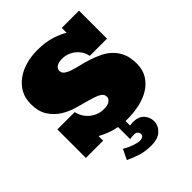

<svg xmlns="http://www.w3.org/2000/svg" viewBox="-267 -875 1267 1267"><g transform="rotate(-45 367.0 -241.0)"><path d="M686 -458H524.9Q521 -482.9 507.6 -504.4Q494.1 -525.9 474.6 -541.5Q455.1 -557.1 431.2 -565.7Q407.2 -574.2 381.8 -574.2Q351.1 -574.2 332 -562.5Q313 -550.8 313 -529.8Q313 -509.8 330.1 -497.3Q347.2 -484.9 375 -475.8Q402.8 -466.8 438.5 -458.5Q474.1 -450.2 511 -438Q547.9 -425.8 583.5 -408.4Q619.1 -391.1 647 -364Q674.8 -336.9 691.9 -297.9Q709 -258.8 709 -204.1Q709 -146 684.1 -105Q659.2 -64 617.2 -37.6Q575.2 -11.2 520.5 1Q465.8 13.2 407.2 13.2Q350.1 13.2 298.1 0Q246.1 -13.2 191.9 -43V0H30.8V-266.1H191.9Q206.1 -209 248.5 -176Q291 -143.1 344.2 -143.1Q379.9 -143.1 397.5 -156.5Q415 -169.9 415 -187Q415 -213.9 386 -228.5Q356.9 -243.2 314 -254.6Q271 -266.1 220 -280.5Q168.9 -294.9 126 -322Q83 -349.1 54 -393.6Q24.9 -438 24.9 -509.8Q24.9 -563 47.9 -604Q70.8 -645 109.4 -673.1Q147.9 -701.2 198.5 -715.6Q249 -730 305.2 -730Q382.8 -730 438.5 -711.9Q494.1 -693.8 524.9 -673.8V-719.2H686ZM246.1 130.4Q277.8 149.4 310.8 160.9Q343.8 172.4 364.7 172.4Q377.9 172.4 388.9 166.3Q399.9 160.2 399.9 145.5Q399.9 134.3 391.4 124.8Q382.8 115.2 364.7 115.2Q358.9 115.2 346.4 116.2Q334 117.2 325.2 119.1V-0.5H388.2V55.2Q401.9 53.2 406 52.7Q410.2 52.2 416 52.2Q469.7 52.2 495.4 80.8Q521 109.4 521 146.5Q521 187.5 489 217.8Q457 248 396 248Q338.9 248 296.4 234.6Q253.9 221.2 211.9 201.2Z"/></g></svg>

Font: Ultra
Style: Regular
Weight: 400
Designer: Astigmatic (AOETI)
Foundry: Astigmatic (AOETI)
Version: Version 1.001